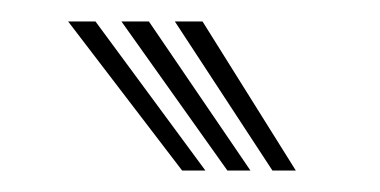

<svg xmlns="http://www.w3.org/2000/svg" viewBox="-20 -804 354 179"><path d="M149.8 -645 43.5 -784H69L171.5 -645ZM192 -645 93.2 -784H118.8L213.5 -645ZM234 -645 143 -784H168.8L255.8 -645Z"/></svg>

Font: Big Shoulders Inline Text
Style: Bold
Weight: 700
Designer: Patric King
Foundry: XO Type Co
Version: Version 1.000